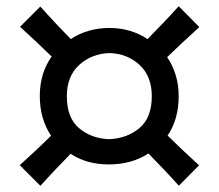

<svg xmlns="http://www.w3.org/2000/svg" viewBox="-20 -649 703 617"><path d="M554.7 -52.2Q529.3 -80.6 504.6 -106.4Q480 -132.3 457 -155.8Q402.8 -120.6 330.1 -120.6Q258.3 -120.6 207 -154.8Q184.1 -131.3 159.4 -105.5Q134.8 -79.6 109.9 -51.8L43.5 -118.2Q70.3 -142.6 95.9 -166.5Q121.6 -190.4 144 -212.9Q127 -238.3 117.4 -270.3Q107.9 -302.2 107.9 -340.3Q107.9 -414.1 146 -467.3Q99.1 -513.2 44.4 -563L109.4 -627.9Q134.8 -599.6 159.4 -573.5Q184.1 -547.4 207.5 -523.4Q261.2 -559.1 332 -559.1Q367.2 -559.1 397.9 -549.8Q428.7 -540.5 454.1 -523.4Q477.5 -547.4 503.2 -574Q528.8 -600.6 554.2 -628.9L620.6 -562Q592.8 -537.1 566.9 -512.7Q541 -488.3 517.1 -465.3Q534.7 -439.9 544.4 -408.2Q554.2 -376.5 554.2 -340.3Q554.2 -265.6 518.6 -213.4Q541.5 -190.9 567.1 -166.5Q592.8 -142.1 619.6 -117.7ZM330.1 -201.7Q388.2 -204.1 428 -237.3Q467.8 -270.5 467.8 -339.8Q467.8 -403.8 428.7 -440.2Q389.6 -476.6 332 -478.5Q274.4 -476.6 234.6 -440.4Q194.8 -404.3 194.8 -339.8Q194.8 -270.5 233.9 -237.3Q272.9 -204.1 330.1 -201.7Z"/></svg>

Font: Pinar-DS1-FD Medium
Style: Regular
Weight: 500
Designer: Amin Abedi
Version: Version 3.000